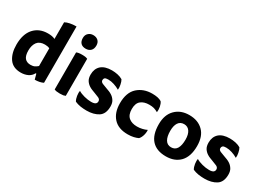

<svg xmlns="http://www.w3.org/2000/svg" viewBox="-28 -1452 2936 2166"><g transform="rotate(30 1439.5 -369.0)"><path d="M378.9 -500Q361.3 -508.8 336.9 -513.7Q313.5 -517.6 286.1 -517.6Q172.9 -517.6 105.5 -442.4Q39.1 -367.2 39.1 -230.5Q39.1 -118.2 87.9 -48.8Q136.7 19.5 238.3 19.5Q288.1 19.5 329.1 0Q369.1 -19.5 388.7 -58.6Q391.6 -58.6 397.5 -58.6Q401.4 -42 416 9.8Q446.3 9.8 475.6 3.9Q503.9 -2 524.4 -12.7Q524.4 -257.8 524.4 -746.1Q475.6 -746.1 440.4 -738.3Q404.3 -731.4 378.9 -716.8Q378.9 -644.5 378.9 -500ZM380.9 -148.4Q366.2 -134.8 344.7 -123Q323.2 -111.3 290 -111.3Q240.2 -111.3 213.9 -142.6Q188.5 -173.8 188.5 -240.2Q188.5 -308.6 219.7 -350.6Q251 -391.6 318.4 -391.6Q335 -391.6 351.6 -388.7Q368.2 -385.7 380.9 -378.9Q380.9 -301.8 380.9 -148.4Z M666 -7.8Q675.8 -2.9 694.3 1Q712.9 3.9 738.3 3.9Q764.6 3.9 783.2 1Q800.8 -2.9 810.5 -7.8Q810.5 -168.9 810.5 -490.2Q800.8 -495.1 783.2 -499Q764.6 -502 738.3 -502Q712.9 -502 694.3 -499Q675.8 -495.1 666 -490.2Q666 -450.2 666 -369.1Q666 -279.3 666 -7.8ZM738.3 -756.8Q700.2 -756.8 675.8 -733.4Q650.4 -710.9 650.4 -669.9Q650.4 -626 673.8 -602.5Q696.3 -580.1 738.3 -580.1Q777.3 -580.1 801.8 -603.5Q826.2 -627 826.2 -670.9Q826.2 -711.9 801.8 -734.4Q777.3 -756.8 738.3 -756.8Z M920.9 -136.7Q918 -125 918 -109.4Q918 -92.8 920.9 -72.3Q926.8 -33.2 942.4 -7.8Q974.6 6.8 1015.6 13.7Q1055.7 19.5 1094.7 19.5Q1187.5 19.5 1248 -19.5Q1307.6 -58.6 1307.6 -155.3Q1307.6 -201.2 1289.1 -229.5Q1270.5 -258.8 1243.2 -276.4Q1225.6 -288.1 1206.1 -295.9Q1186.5 -303.7 1167 -310.5Q1131.8 -322.3 1105.5 -334Q1079.1 -345.7 1079.1 -369.1Q1079.1 -386.7 1090.8 -397.5Q1102.5 -407.2 1134.8 -407.2Q1171.9 -407.2 1210.9 -394.5Q1251 -381.8 1285.2 -361.3Q1289.1 -390.6 1281.2 -425.8Q1274.4 -461.9 1260.7 -484.4Q1231.4 -502 1194.3 -509.8Q1156.2 -517.6 1119.1 -517.6Q1028.3 -517.6 980.5 -475.6Q932.6 -432.6 932.6 -356.4Q932.6 -309.6 951.2 -280.3Q969.7 -252 997.1 -234.4Q1014.6 -222.7 1035.2 -214.8Q1054.7 -207 1073.2 -200.2Q1108.4 -187.5 1134.8 -175.8Q1161.1 -163.1 1161.1 -137.7Q1161.1 -115.2 1144.5 -103.5Q1127.9 -91.8 1089.8 -91.8Q1048.8 -91.8 1000 -104.5Q951.2 -117.2 920.9 -136.7Z M1529.3 -252Q1529.3 -328.1 1570.3 -360.4Q1610.4 -392.6 1677.7 -392.6Q1711.9 -392.6 1739.3 -385.7Q1765.6 -377.9 1793 -362.3Q1797.9 -392.6 1791 -431.6Q1783.2 -469.7 1766.6 -491.2Q1745.1 -504.9 1712.9 -511.7Q1681.6 -517.6 1644.5 -517.6Q1531.2 -517.6 1456.1 -450.2Q1380.9 -381.8 1380.9 -242.2Q1380.9 -120.1 1445.3 -49.8Q1508.8 19.5 1630.9 19.5Q1673.8 19.5 1707 11.7Q1740.2 3.9 1764.6 -7.8Q1785.2 -29.3 1796.9 -68.4Q1804.7 -96.7 1804.7 -120.1Q1804.7 -129.9 1803.7 -137.7Q1776.4 -124 1745.1 -117.2Q1713.9 -109.4 1677.7 -109.4Q1610.4 -109.4 1570.3 -142.6Q1529.3 -176.8 1529.3 -252Z M2127.9 -517.6Q2016.6 -517.6 1948.2 -449.2Q1878.9 -379.9 1878.9 -256.8Q1878.9 -118.2 1943.4 -48.8Q2006.8 19.5 2127.9 19.5Q2243.2 19.5 2310.5 -50.8Q2377 -122.1 2377 -256.8Q2377 -384.8 2308.6 -451.2Q2241.2 -517.6 2127.9 -517.6ZM2028.3 -255.9Q2028.3 -322.3 2052.7 -360.4Q2078.1 -399.4 2127.9 -399.4Q2175.8 -399.4 2202.1 -360.4Q2227.5 -322.3 2227.5 -255.9Q2227.5 -181.6 2204.1 -140.6Q2179.7 -98.6 2127.9 -98.6Q2078.1 -98.6 2052.7 -140.6Q2028.3 -181.6 2028.3 -255.9Z M2457 -136.7Q2454.1 -125 2454.1 -109.4Q2454.1 -92.8 2457 -72.3Q2462.9 -33.2 2478.5 -7.8Q2510.7 6.8 2551.8 13.7Q2591.8 19.5 2630.9 19.5Q2723.6 19.5 2784.2 -19.5Q2843.8 -58.6 2843.8 -155.3Q2843.8 -201.2 2825.2 -229.5Q2806.6 -258.8 2779.3 -276.4Q2761.7 -288.1 2742.2 -295.9Q2722.7 -303.7 2703.1 -310.5Q2668 -322.3 2641.6 -334Q2615.2 -345.7 2615.2 -369.1Q2615.2 -386.7 2627 -397.5Q2638.7 -407.2 2670.9 -407.2Q2708 -407.2 2747.1 -394.5Q2787.1 -381.8 2821.3 -361.3Q2825.2 -390.6 2817.4 -425.8Q2810.5 -461.9 2796.9 -484.4Q2767.6 -502 2730.5 -509.8Q2692.4 -517.6 2655.3 -517.6Q2564.5 -517.6 2516.6 -475.6Q2468.8 -432.6 2468.8 -356.4Q2468.8 -309.6 2487.3 -280.3Q2505.9 -252 2533.2 -234.4Q2550.8 -222.7 2571.3 -214.8Q2590.8 -207 2609.4 -200.2Q2644.5 -187.5 2670.9 -175.8Q2697.3 -163.1 2697.3 -137.7Q2697.3 -115.2 2680.7 -103.5Q2664.1 -91.8 2626 -91.8Q2585 -91.8 2536.1 -104.5Q2487.3 -117.2 2457 -136.7Z"/></g></svg>

Font: cl
Style: Bold
Weight: 400
Designer: Mitja Miklavcic
Version: Version 7.504; 2011; Build 1021